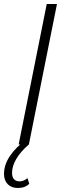

<svg xmlns="http://www.w3.org/2000/svg" viewBox="-23 -720 338 957"><path d="M210 -700H261L121 0H70ZM-3 147Q-3 101 26.5 57.5Q56 14 104 -21L121 0Q80 35 58.5 71.5Q37 108 37 142Q37 163 47 173.5Q57 184 75 184Q95 184 114 168L123 196Q102 217 66 217Q34 217 15.5 198Q-3 179 -3 147Z"/></svg>

Font: Idrija
Style: Italic
Weight: 300
Italic angle: -11.3°
Designer: Julieta Ulanovsky
Foundry: Julieta Ulanovsky
Version: Version 7.200